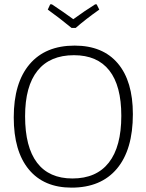

<svg xmlns="http://www.w3.org/2000/svg" viewBox="-20 -854 671 880"><path d="M423 -834 435 -810Q370 -764 327 -726H308Q252 -772 199 -810L210 -834H218Q271 -799 316 -766Q368 -804 416 -834ZM322 -645Q451 -645 520 -563.5Q589 -482 589 -331Q589 -168 516 -81Q443 6 308 6Q181 6 112 -77.5Q43 -161 43 -316Q43 -474 115.5 -559.5Q188 -645 322 -645ZM319 -601Q209 -601 152 -530Q95 -459 95 -321Q95 -180 150 -108Q205 -36 312 -36Q422 -36 479 -109Q536 -182 536 -323Q536 -461 481 -531Q426 -601 319 -601Z"/></svg>

Font: Alegreya Sans SC Light
Style: Regular
Weight: 300
Designer: Juan Pablo del Peral
Foundry: Huerta Tipografica
Version: Version 2.007